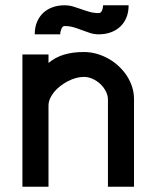

<svg xmlns="http://www.w3.org/2000/svg" viewBox="-20 -710 596 730"><path d="M65.2 -502.9V0H164.4V-308.6Q164.4 -322.2 170.3 -335.5Q176.3 -348.8 186.4 -361Q196.6 -373.1 210.1 -383.4Q223.6 -393.8 238.6 -401.5Q253.5 -409.2 269 -413.4Q284.6 -417.6 298.7 -417.6Q316.2 -417.6 332.8 -409.9Q349.3 -402.2 362.1 -390.1Q374.8 -377.9 382.6 -362.4Q390.4 -346.9 390.4 -330.9V0H489.5V-333.7Q489.5 -357.5 482.3 -379.9Q475.1 -402.2 462.1 -422.1Q449 -442 431.3 -458.4Q413.6 -474.9 392.3 -486.9Q371.1 -498.9 347.3 -505.6Q323.5 -512.2 298.7 -512.2Q277.1 -512.2 258.7 -509.8Q240.2 -507.3 223.8 -502.4Q207.4 -497.6 192.7 -489.7Q178 -481.9 164.4 -470.7V-502.9ZM209 -579.5Q208.9 -584.2 210.1 -589.6Q211.2 -594.9 213.2 -599.7Q215.1 -604.5 218.1 -607.8Q221 -611 224.9 -611Q244 -611 260.3 -606.2Q276.6 -601.3 291.9 -595.3Q307.3 -589.3 322.8 -584.4Q338.3 -579.5 355.6 -579.5Q380.5 -579.5 401.4 -587.1Q422.3 -594.7 437.4 -609Q452.5 -623.2 460.8 -643.8Q469.1 -664.5 469 -689.9H371.9Q371.7 -685.5 370.8 -680.3Q370 -675 368.1 -670.6Q366.1 -666.2 363.2 -663.2Q360.3 -660.2 355.6 -660.2Q337.2 -660.2 320.9 -664.8Q304.7 -669.4 289.3 -675Q273.8 -680.7 258 -685.3Q242.2 -689.9 224.9 -689.9Q200.6 -689.9 179.8 -682.4Q159.1 -674.9 144.1 -660.8Q129.1 -646.7 120.6 -626.2Q112 -605.7 112.1 -579.5Z"/></svg>

Font: Saysettha
Style: Regular
Weight: 400
Designer: John M. Durdin
Foundry: Lao Script for Windows
Version: Version 2.201